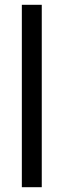

<svg xmlns="http://www.w3.org/2000/svg" viewBox="-20 -780 264 800"><path d="M154 0H71V-760H154Z"/></svg>

Font: Noto Sans Thai Looped Condensed
Style: Regular
Weight: 400
Width: 3
Designer: Sasikarn Vongin, Ben Mitchell
Foundry: The Fontpad Ltd
Version: Version 1.001; ttfautohint (v1.8.4.7-5d5b)